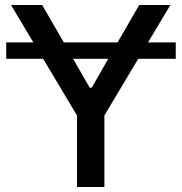

<svg xmlns="http://www.w3.org/2000/svg" viewBox="-20 -747 727 767"><path d="M682.1 -577.6V-512.2H532.2L397 -285.6V0H287.6V-285.6L152.3 -512.2H4.9V-577.6H113.3L23.9 -727.1H148.4L234.9 -577.6H449.7L536.1 -727.1H660.6L571.3 -577.6ZM272 -512.2 338.4 -396.5H346.2L412.6 -512.2Z"/></svg>

Font: Interop Med
Style: Regular
Weight: 500
Designer: Rasmus Andersson, Google, Jang Haemin
Foundry: jhaemin
Version: Version 1.007